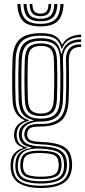

<svg xmlns="http://www.w3.org/2000/svg" viewBox="-20 -773 427 960"><path d="M184 167Q115 167 75.4 143Q35.8 119 33.2 64Q32.8 56 33 49.5Q33.2 43 34 36.8Q36.2 10.5 53.6 -8Q71 -26.5 95 -32.2V-35.2Q71.2 -43.5 61.8 -57.6Q52.2 -71.8 50.8 -89.5Q50.2 -94 50.2 -98.2Q50.2 -102.5 50.8 -107.2Q52.8 -129.5 65.4 -145.1Q78 -160.8 102 -169V-172.8Q78 -182 61.2 -206.2Q44.5 -230.5 42.8 -271.8Q41.8 -297.2 41.2 -321Q40.8 -344.8 40.8 -369Q40.8 -393.2 41.2 -419.8Q41.8 -446.2 42.8 -476.8Q45.5 -547.2 79 -577.2Q112.5 -607.2 184.5 -607.2Q233.2 -607.2 256.5 -592.9Q279.8 -578.5 289.2 -551.2H292.5Q301.8 -569.5 318.4 -580.4Q335 -591.2 353.4 -595.9Q371.8 -600.5 385.8 -600V-587.2Q344.8 -587.2 321.5 -570.9Q298.2 -554.5 290.8 -529.8H287.5Q280.2 -562 258 -578.2Q235.8 -594.5 184.5 -594.5Q118.5 -594.5 89.6 -566.6Q60.8 -538.8 58.2 -476.8Q57 -441.5 56.5 -410.4Q56 -379.2 56.2 -346.1Q56.5 -313 58 -271.8Q60 -227 77.8 -203.4Q95.5 -179.8 124.2 -172.8V-169Q94.5 -161.5 80.2 -145.8Q66 -130 63.8 -107.5Q63.2 -103.2 63.2 -98.9Q63.2 -94.5 63.8 -89.2Q65.2 -71 76 -57Q86.8 -43 115 -35.8V-32.5Q85.8 -25.5 67.8 -8.6Q49.8 8.2 47 37Q46 44 45.5 49.8Q45 55.5 45.5 64Q48.5 115.8 84.1 135.8Q119.8 155.8 184 155.8Q249.8 155.8 285.5 135.8Q321.2 115.8 326 64Q326.8 56.5 326.6 50.2Q326.5 44 325.8 36.5Q321.8 -13.8 286.9 -31.2Q252 -48.8 186.8 -51Q155.2 -52.2 138.1 -56.9Q121 -61.5 113.4 -69.8Q105.8 -78 103 -89.2Q101.8 -94 101.4 -98.8Q101 -103.5 101.8 -107.5Q106 -132 122.2 -142.9Q138.5 -153.8 184.5 -153.2Q243.8 -152.8 274.8 -178.8Q305.8 -204.8 309 -270.5Q310.5 -307.2 311 -338.4Q311.5 -369.5 311.1 -402.1Q310.8 -434.8 309.8 -476.2Q309 -509.8 327.4 -531.1Q345.8 -552.5 385.8 -551.2V-538.5Q353.2 -539 338.2 -522.4Q323.2 -505.8 324 -469Q324.8 -432.5 325 -400.5Q325.2 -368.5 325 -337.1Q324.8 -305.8 323 -271.2Q319.5 -200.8 287.4 -170.9Q255.2 -141 184.5 -140.5Q155.2 -140.5 141.2 -136.5Q127.2 -132.5 122.4 -124.5Q117.5 -116.5 115.8 -104.8Q115.5 -103 115.5 -99.8Q115.5 -96.5 116.2 -93.5Q118.5 -83.2 124.6 -77Q130.8 -70.8 145.2 -67.6Q159.8 -64.5 186.8 -63.2Q259.5 -61 297.5 -40.5Q335.5 -20 339.8 36.8Q340.5 45.5 340.5 50.6Q340.5 55.8 339.8 64Q335.5 118.8 296.2 142.9Q257 167 184 167ZM184 133.2Q223 133.2 247.9 126.5Q272.8 119.8 285.4 104.6Q298 89.5 299.8 64Q300.5 57.2 300.4 51.1Q300.2 45 299.2 36.8Q297.2 10.5 283.4 -3Q269.5 -16.5 245.1 -22Q220.8 -27.5 186.8 -29.5Q133 -33 104.8 -17.4Q76.5 -1.8 70.8 36.8Q69.5 43.8 69.1 50.1Q68.8 56.5 69.2 64.5Q72.2 105.8 102.1 119.5Q132 133.2 184 133.2ZM184 122.2Q136.2 122.2 110.4 110.9Q84.5 99.5 82 64.2Q81.2 57.8 81.5 50.4Q81.8 43 82.8 36.2Q86.8 1 113.5 -10.1Q140.2 -21.2 187.5 -19.5Q217.2 -18.5 238.6 -14.4Q260 -10.2 272.4 1.4Q284.8 13 286.8 36.8Q288 45 287.9 51.1Q287.8 57.2 287 64.2Q283.8 100 257.5 111.1Q231.2 122.2 184 122.2ZM184 110.5Q209.8 110.5 228.8 107.5Q247.8 104.5 259.1 94.6Q270.5 84.8 272.5 64.5Q274.2 57 274 50.6Q273.8 44.2 272 36.8Q270.5 17.5 259.4 8.4Q248.2 -0.8 229.8 -3.8Q211.2 -6.8 186.8 -7.8Q145 -9.5 121.9 -0.5Q98.8 8.5 96.5 36.5Q94.8 43 94.4 50.5Q94 58 95.5 64.5Q98.5 94.2 121.5 102.4Q144.5 110.5 184 110.5ZM184 144.8Q123.8 144.8 91.6 128.1Q59.5 111.5 56.8 64.2Q56.2 56.2 56.6 50Q57 43.8 58 36.8Q61 6 80.1 -10.9Q99.2 -27.8 136.5 -33V-36.2Q104.5 -41.8 91.4 -55.2Q78.2 -68.8 75.2 -89.2Q74.5 -94.8 74.5 -98.2Q74.5 -101.8 74.8 -107.5Q75.8 -131.2 95.4 -147.9Q115 -164.5 146.2 -169.8V-173Q111 -180 93.1 -203Q75.2 -226 73.2 -273Q72.2 -303.2 71.8 -334.6Q71.2 -366 71.6 -400.9Q72 -435.8 73.5 -475.8Q75.8 -535.2 102.9 -558.5Q130 -581.8 184.5 -581.8Q233.2 -581.8 255.6 -564Q278 -546.2 285.2 -505.2H288.2Q294.8 -529 306.9 -544.6Q319 -560.2 338.5 -568.1Q358 -576 385.8 -576.2V-563.5Q341.2 -564 317.1 -540Q293 -516 294.8 -472Q296.2 -435.2 296.5 -401Q296.8 -366.8 296.4 -334.9Q296 -303 294.8 -273.5Q291.8 -211.2 263.6 -188.1Q235.5 -165 184.5 -165.5Q157 -165.8 136.6 -159Q116.2 -152.2 104.2 -139.9Q92.2 -127.5 89.8 -110.2Q89 -104.8 89 -99.6Q89 -94.5 89.8 -89.8Q93.8 -66.2 114.8 -54.6Q135.8 -43 186.8 -41.2Q225.8 -40.2 253.4 -32.8Q281 -25.2 296.5 -8.6Q312 8 314 36.8Q314.8 44.5 314.9 50.1Q315 55.8 314.2 64.2Q310 110.2 276.9 127.5Q243.8 144.8 184 144.8ZM184.5 -179.8Q231.5 -179.8 254.4 -200.6Q277.2 -221.5 279.8 -274.2Q281 -301.5 281.5 -333.6Q282 -365.8 281.8 -401.5Q281.5 -437.2 280.2 -475.2Q278.2 -528 254.2 -548.5Q230.2 -569 184.5 -569Q136 -569 113.5 -547.9Q91 -526.8 88.8 -474.8Q86.8 -420.2 86.9 -370Q87 -319.8 88.8 -273.8Q91 -223 113.6 -201.4Q136.2 -179.8 184.5 -179.8ZM184.5 -192.5Q145.8 -192.5 126 -210Q106.2 -227.5 104 -274.2Q102.2 -320.5 102.2 -373.1Q102.2 -425.8 104 -474Q106 -520.8 125.4 -538.5Q144.8 -556.2 184.5 -556.2Q225.5 -556.2 244.2 -538.2Q263 -520.2 264.8 -474.8Q266.2 -439 266.5 -404.2Q266.8 -369.5 266.2 -336.9Q265.8 -304.2 264.5 -274.8Q262.2 -228.5 243.1 -210.5Q224 -192.5 184.5 -192.5ZM184.5 -205.2Q217 -205.2 232 -220.6Q247 -236 249 -276Q250.5 -305.2 250.9 -338.4Q251.2 -371.5 251 -406Q250.8 -440.5 249.5 -474Q248 -513.5 232.8 -528.5Q217.5 -543.5 184.5 -543.5Q152 -543.5 136.6 -528.4Q121.2 -513.2 119.5 -473.2Q117.8 -425 117.8 -373.8Q117.8 -322.5 119.5 -275.2Q121.2 -234.8 137.1 -220Q153 -205.2 184.5 -205.2ZM182.2 -641Q122.8 -641 96 -667.1Q69.2 -693.2 66.8 -753H82.2Q84.2 -699.8 107.5 -676.8Q130.8 -653.8 182.2 -653.8Q233.5 -653.8 256.9 -676.8Q280.2 -699.8 282.2 -753H297.8Q295 -693.2 268.2 -667.1Q241.5 -641 182.2 -641ZM182.2 -666.5Q138.5 -666.5 118.9 -686.6Q99.2 -706.8 97.5 -753H112.8Q114.2 -713.5 130.4 -696.4Q146.5 -679.2 182.2 -679.2Q218 -679.2 234.1 -696.4Q250.2 -713.5 251.5 -753H267Q265.2 -706.8 245.5 -686.6Q225.8 -666.5 182.2 -666.5ZM182.2 -692Q154.5 -692 141.9 -706.1Q129.2 -720.2 128.2 -753H141.8Q142.2 -727.2 152.1 -716Q162 -704.8 182.2 -704.8Q202.8 -704.8 212.6 -716Q222.5 -727.2 222.5 -753H236.2Q235 -720.2 222.5 -706.1Q210 -692 182.2 -692Z"/></svg>

Font: Big Shoulders Inline Display Thin Medium
Style: Regular
Weight: 500
Version: Version 2.002